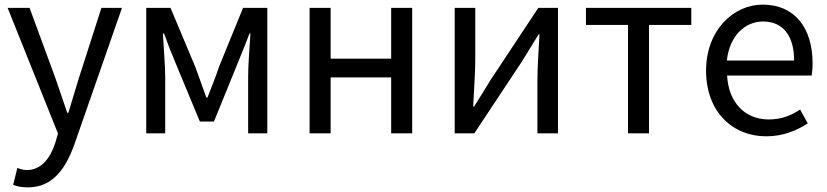

<svg xmlns="http://www.w3.org/2000/svg" viewBox="-20 -577 3579 831"><path d="M101 234C209 234 265 152 303 45L508 -543H419L322 -241C307 -193 291 -138 276 -89H271C254 -138 235 -194 219 -241L108 -543H13L231 1L219 42C197 109 158 159 96 159C82 159 66 154 55 150L37 223C54 230 75 234 101 234Z M613 0H695V-245C695 -293 688 -376 685 -432H690C705 -390 723 -344 740 -304L845 -51H906L1009 -304C1025 -344 1044 -389 1060 -432H1064C1060 -376 1054 -293 1054 -245V0H1137V-543H1032L928 -288C913 -242 895 -199 878 -155H873C858 -199 841 -242 825 -288L718 -543H613Z M1320 0H1411V-242H1673V0H1764V-543H1673V-323H1411V-543H1320Z M1948 0H2033L2239 -311C2259 -344 2290 -394 2311 -428H2315C2311 -357 2306 -284 2306 -227V0H2395V-543H2310L2104 -232C2084 -199 2053 -149 2032 -116H2028C2031 -186 2037 -259 2037 -316V-543H1948Z M2698 0H2789V-469H2972V-543H2516V-469H2698Z M3296 13C3370 13 3428 -12 3476 -43L3443 -103C3403 -76 3360 -60 3307 -60C3204 -60 3133 -134 3127 -250H3493C3495 -263 3497 -282 3497 -302C3497 -457 3419 -557 3281 -557C3155 -557 3036 -447 3036 -271C3036 -92 3152 13 3296 13ZM3126 -315C3137 -422 3205 -484 3282 -484C3367 -484 3417 -425 3417 -315Z"/></svg>

Font: Noto Sans CJK JP Regular
Style: Regular
Weight: 400
Designer: Ryoko NISHIZUKA (kana & ideographs); Paul D. Hunt (Latin, Greek & Cyrillic); Wenlong ZHANG (bopomofo); Sandoll Communica
Foundry: Adobe Systems Incorporated
Version: Version 1.001;PS 1.001;hotconv 1.0.78;makeotf.lib2.5.61930